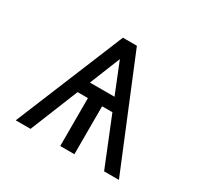

<svg xmlns="http://www.w3.org/2000/svg" viewBox="-116 -643 801 779"><g transform="rotate(30 284.0 -254.0)"><path d="M251 0V-224.6H202.6L111.8 0H42.5L251.5 -507.8H316.9L525.9 0H456.5L365.7 -224.6H317.4V0ZM284.2 -426.3 226.6 -283.2H341.8Z"/></g></svg>

Font: Giphurs Light
Style: Regular
Weight: 300
Version: Version 0.920; ttfautohint (v1.8.4.7-5d5b)